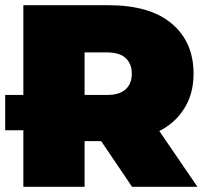

<svg xmlns="http://www.w3.org/2000/svg" viewBox="-33 -720 798 740"><path d="M57 0V-218H-13V-354H57V-700H384Q545 -700 629 -629Q713 -558 713 -436Q713 -355 674 -297Q640 -245 581 -215L728 0H476L357 -176H293V0ZM293 -354H379Q428 -354 451.5 -376Q475 -398 475 -436Q475 -474 451.5 -496Q428 -518 379 -518H293Z"/></svg>

Font: Montserrat Thin Black
Style: Regular
Weight: 900
Version: Version 9.000